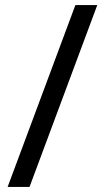

<svg xmlns="http://www.w3.org/2000/svg" viewBox="-20 -734 412 754"><path d="M362 -714 96 0H10L276 -714Z"/></svg>

Font: Noto Sans Pahawh Hmong
Style: Regular
Weight: 400
Designer: Monotype Design Team
Foundry: Monotype Imaging Inc.
Version: Version 2.001; ttfautohint (v1.8.4.7-5d5b)